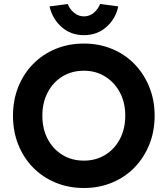

<svg xmlns="http://www.w3.org/2000/svg" viewBox="-20 -931 839 961"><path d="M400 10Q323 10 258 -17Q193 -44 145.5 -92.5Q98 -141 71.5 -207Q45 -273 45 -352Q45 -430 71.5 -496Q98 -562 145.5 -610.5Q193 -659 258 -686Q323 -713 400 -713Q476 -713 541 -686Q606 -659 653.5 -610Q701 -561 727.5 -495Q754 -429 754 -352Q754 -274 727.5 -208Q701 -142 653.5 -93Q606 -44 541 -17Q476 10 400 10ZM400 -127Q460 -127 507 -156Q554 -185 580.5 -236Q607 -287 607 -352Q607 -417 580.5 -467.5Q554 -518 507 -547.5Q460 -577 400 -577Q339 -577 292 -548Q245 -519 218.5 -468Q192 -417 192 -352Q192 -286 218.5 -235.5Q245 -185 292 -156Q339 -127 400 -127ZM400 -755Q334 -755 288 -796Q242 -837 228 -899L319 -911Q329 -885 351 -867Q373 -849 400 -849Q428 -849 449.5 -867Q471 -885 481 -911L572 -899Q559 -837 512.5 -796Q466 -755 400 -755Z"/></svg>

Font: Lexend SemiBold
Style: Regular
Weight: 600
Designer: Bonnie Shaver-Troup, Thomas Jockin
Foundry: Lexend
Version: Version 1.005; ttfautohint (v1.8.3)